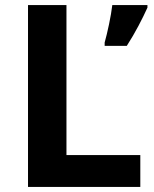

<svg xmlns="http://www.w3.org/2000/svg" viewBox="-20 -734 605 754"><path d="M90 0H531V-125H241V-714H90ZM559 -704V-714H421C416 -671 402 -606 391 -567V-554H478C512 -607 539 -660 559 -704Z"/></svg>

Font: Noto Sans Arabic UI
Style: Bold
Weight: 700
Designer: Monotype Design Team, Nadine Chahine and Nizar Qandah
Foundry: Monotype Imaging Inc.
Version: Version 2.010